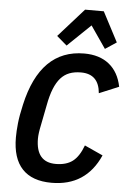

<svg xmlns="http://www.w3.org/2000/svg" viewBox="-62 -995 711 1053"><g transform="rotate(5 293.0 -469.0)"><path d="M262 12Q155 12 100.5 -46Q46 -104 46 -219Q46 -253 50.5 -296.5Q55 -340 69 -401Q138 -710 380 -710Q464 -710 517 -667.5Q570 -625 586 -545L478 -500Q469 -605 371 -605Q335 -605 307.5 -594.5Q280 -584 259.5 -561Q239 -538 224 -501Q209 -464 199 -410L177 -298Q167 -251 167 -223Q167 -93 276 -93Q334 -93 369 -119.5Q404 -146 427 -208L528 -162Q451 12 262 12ZM466 -950 552 -786 490 -745 406 -867 279 -745 223 -793 363 -950Z"/></g></svg>

Font: IBM Plex Sans Cond SmBld
Style: Italic
Weight: 600
Width: 3
Italic angle: -11°
Designer: Mike Abbink, Paul van der Laan, Pieter van Rosmalen
Foundry: Bold Monday
Version: Version 1.3